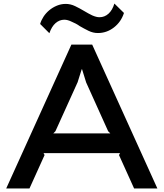

<svg xmlns="http://www.w3.org/2000/svg" viewBox="-20 -1061 921 1081"><path d="M678 -988Q662 -938 621.5 -906.5Q581 -875 531 -875Q504 -875 478.5 -887.5Q453 -900 429 -914Q418 -922 406.5 -928Q395 -934 383 -939Q361 -950 342 -950Q315 -950 293 -931Q271 -912 258 -874L206 -926Q212 -947 225 -967Q238 -987 257 -1003Q276 -1019 300 -1029Q324 -1039 350 -1039Q377 -1039 403 -1026.5Q429 -1014 454 -999Q466 -992 477.5 -985.5Q489 -979 500 -974Q523 -964 540 -964Q569 -964 591 -984Q613 -1004 624 -1041ZM866 0H735L650 -188L656 -199H225L231 -188L146 0H15L382 -810H499ZM601 -310 589 -322 465 -597 442 -671H440L417 -598L292 -322L280 -310Z"/></svg>

Font: TypoPRO Sinkin Sans
Style: 500 Medium
Weight: 500
Designer: Keith Bates
Foundry: K-Type
Version: Sinkin Sans (version 1.0)  by Keith Bates   •   © 2014   www